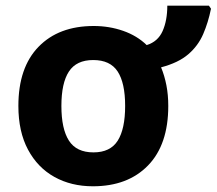

<svg xmlns="http://www.w3.org/2000/svg" viewBox="-20 -648 765 678"><path d="M574.2 -273.9Q574.2 -137.2 502.7 -63.7Q431.2 9.8 308.1 9.8Q231.4 9.8 172.1 -23.2Q112.8 -56.2 78.9 -119.6Q44.9 -183.1 44.9 -273.9Q44.9 -409.7 116.2 -482.9Q187.5 -556.2 311 -556.2Q365.7 -556.2 414.8 -539.1Q463.9 -522 498 -488.8Q537.6 -501 554.2 -538.3Q570.8 -575.7 570.8 -627.9H717.8L725.1 -617.2Q715.3 -568.8 697.5 -527.6Q679.7 -486.3 644.8 -456.3Q609.9 -426.3 548.8 -410.2Q561 -380.9 567.6 -346.9Q574.2 -313 574.2 -273.9ZM196.8 -273.9Q196.8 -192.9 223.4 -151.4Q250 -109.9 310.1 -109.9Q369.6 -109.9 395.8 -151.4Q421.9 -192.9 421.9 -273.9Q421.9 -355 395.5 -395.5Q369.1 -436 309.1 -436Q250 -436 223.4 -395.5Q196.8 -355 196.8 -273.9Z"/></svg>

Font: Open Sans
Style: Bold
Weight: 700
Designer: Monotype Design Team
Foundry: Monotype Imaging Inc.
Version: Version 3.000; ttfautohint (v1.8.4)